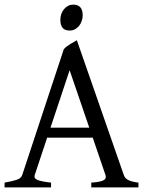

<svg xmlns="http://www.w3.org/2000/svg" viewBox="-20 -819 635 839"><path d="M370.1 -261.2 284.2 -512.2 200.7 -261.2ZM186 -217.3 131.8 -54.2Q127 -39.1 145 -32.2Q163.1 -25.4 203.1 -21V0H0V-21Q33.2 -26.9 52.7 -33.2Q72.3 -39.6 77.1 -54.2L258.8 -604Q270 -616.2 286.6 -626.2Q303.2 -636.2 315.9 -643.1L521 -54.2Q523.4 -47.4 527.8 -42Q532.2 -36.6 539.6 -32.7Q546.9 -28.8 558.1 -25.9Q569.3 -22.9 585 -21V0H378.9V-21Q417 -23.4 431.6 -30.8Q446.3 -38.1 440.9 -54.2L385.3 -217.3ZM341.3 -752.4Q341.3 -738.8 336.9 -726.6Q332.5 -714.4 325 -705.3Q317.4 -696.3 307.1 -690.9Q296.9 -685.5 284.7 -685.5Q262.7 -685.5 253.2 -697.8Q243.7 -710 243.7 -732.4Q243.7 -746.1 248 -758.3Q252.4 -770.5 260.3 -779.5Q268.1 -788.6 278.1 -793.7Q288.1 -798.8 299.8 -798.8Q341.3 -798.8 341.3 -752.4Z"/></svg>

Font: Gentium Kaktovik
Style: Regular
Weight: 400
Designer: J. Victor Gaultney and Annie Olsen
Foundry: SIL International
Version: Version 1.102; 2013; Maintenance release